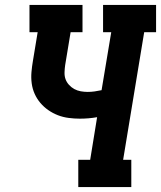

<svg xmlns="http://www.w3.org/2000/svg" viewBox="-20 -755 650 775"><path d="M296 0V-110H344L372 -282Q355 -279 337.5 -277.5Q320 -276 302 -276Q280 -276 257 -279Q234 -282 213.5 -290Q193 -298 175 -310.5Q157 -323 143 -339.5Q129 -356 120 -376Q111 -396 108 -418.5Q105 -441 107 -464Q109 -487 113 -510L132 -625H99V-735H313V-625H265L243 -492Q241 -478 240.5 -463Q240 -448 244.5 -435.5Q249 -423 258.5 -412.5Q268 -402 280 -395.5Q292 -389 306 -386.5Q320 -384 334 -384Q348 -384 362 -386Q376 -388 390 -391L429 -625H396V-735H610V-625H562L477 -110H510V0Z"/></svg>

Font: Iosevka Slab XBdExObl
Style: Regular
Weight: 800
Width: 7
Italic angle: -9°
Monospace: yes
Designer: Belleve Invis
Foundry: Belleve Invis
Version: Version 11.1.0; ttfautohint (v1.8.3)